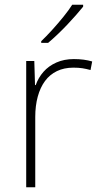

<svg xmlns="http://www.w3.org/2000/svg" viewBox="-20 -786 423 806"><path d="M290 -538Q312 -538 331 -535.5Q350 -533 367 -528L360 -492Q342 -497 326 -499.5Q310 -502 288 -502Q249 -502 219 -487.5Q189 -473 169 -446Q149 -419 138.5 -380.5Q128 -342 128 -295V0H90V-530H124L127 -429H130Q141 -460 162.5 -484.5Q184 -509 216.5 -523.5Q249 -538 290 -538ZM329 -758Q316 -742 299 -722.5Q282 -703 262 -682Q242 -661 221.5 -641.5Q201 -622 182 -606H153V-613Q174 -633 199 -660.5Q224 -688 247 -716.5Q270 -745 283 -766H329Z"/></svg>

Font: Noto Sans Armenian ExtraLight
Style: Regular
Weight: 250
Designer: Monotype Design Team
Foundry: Monotype Imaging Inc.
Version: Version 2.007